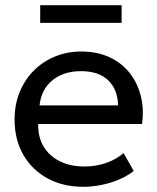

<svg xmlns="http://www.w3.org/2000/svg" viewBox="-20 -703 605 738"><path d="M300 15Q222 15 162.5 -17.5Q103 -50 69.5 -108.2Q36 -166.5 36 -244Q36 -300 55.2 -348Q74.5 -396 109.2 -431Q144 -466 190.8 -485.5Q237.5 -505 292.5 -505Q352 -505 398.8 -484Q445.5 -463 476.2 -425.2Q507 -387.5 520.5 -336.8Q534 -286 526 -226.5H127Q125.5 -177.5 147 -140.8Q168.5 -104 209.2 -83.5Q250 -63 306 -63Q347 -63 386 -76Q425 -89 455 -114.5L494 -46Q470 -26.5 437.2 -12.8Q404.5 1 369 8Q333.5 15 300 15ZM132 -298H434Q432 -360 395.5 -394.8Q359 -429.5 291 -429.5Q225 -429.5 182 -394.8Q139 -360 132 -298ZM134.5 -615V-683H447.5V-615Z"/></svg>

Font: Geologica Roman Light
Style: Regular
Weight: 300
Designer: Sindre Bremnes, Frode Helland
Foundry: Monokrom Skriftforlag AS
Version: Version 1.010;gftools[0.9.28]